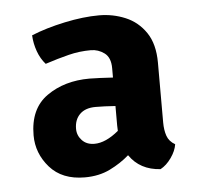

<svg xmlns="http://www.w3.org/2000/svg" viewBox="-38 -601 500 477"><g transform="rotate(-5 212.0 -363.0)"><path d="M37.5 -279.5Q37.5 -346 81.5 -377Q125.5 -408 188 -408Q199.5 -408 215 -407.2Q230.5 -406.5 246.5 -405.5V-429Q246.5 -455.5 231.2 -466.8Q216 -478 197.5 -478Q169 -478 142 -471.2Q115 -464.5 83 -454Q70.5 -468 63.5 -487.5Q56.5 -507 55.5 -527.5Q92 -542.5 139 -552.5Q186 -562.5 225.5 -562.5Q260 -562.5 291 -549.5Q322 -536.5 341.5 -507.8Q361 -479 361 -432.5V-283.5Q361 -264.5 366 -250Q371 -235.5 386 -227Q383.5 -210.5 371.5 -193.5Q359.5 -176.5 344.5 -168.5Q293.5 -171.5 267 -210Q246 -191.5 218.5 -178Q191 -164.5 155.5 -164.5Q99 -164.5 68.2 -199.5Q37.5 -234.5 37.5 -279.5ZM144 -286.5Q144 -270 155.5 -257.8Q167 -245.5 186.5 -245.5Q214.5 -245.5 247 -272.5Q246.5 -279 246.5 -286V-334.5Q218.5 -336.5 197 -336.5Q171.5 -336.5 157.8 -323Q144 -309.5 144 -286.5Z"/></g></svg>

Font: Signika SC SemiBold
Style: Regular
Weight: 600
Designer: Anna Giedryś
Foundry: Anna Giedryś
Version: Version 2.000; ttfautohint (v1.8.3) -l 8 -r 50 -G 200 -x 9 -